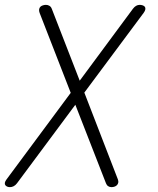

<svg xmlns="http://www.w3.org/2000/svg" viewBox="-32 -760 652 790"><path d="M559 -707 315 -379 453 -22Q456 -14 454.5 -8Q453 -2 449 2Q445 6 439 8Q433 10 427 10Q419 10 413 6Q407 2 404 -6L278 -329L38 -6Q32 2 24.5 6Q17 10 9 10Q3 10 -2 8Q-7 6 -10 2Q-13 -2 -12 -8Q-11 -14 -5 -22L259 -378L131 -707Q128 -715 129 -721.5Q130 -728 134 -732Q138 -736 144.5 -738Q151 -740 157 -740Q165 -740 171.5 -736Q178 -732 181 -724L296 -428L515 -724Q521 -732 528 -736Q535 -740 543 -740Q549 -740 555 -738Q561 -736 564 -732Q567 -728 566 -721.5Q565 -715 559 -707Z"/></svg>

Font: Maple Mono Thin
Style: Italic
Weight: 250
Italic angle: -10°
Monospace: yes
Designer: subframe7536
Version: Version 7.000